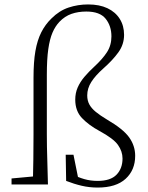

<svg xmlns="http://www.w3.org/2000/svg" viewBox="-20 -831 668 865"><path d="M32 0V-27L151 -38H161V0ZM128 0Q131 -113 131 -226V-481Q131 -552 139.5 -601Q148 -650 166 -685.5Q184 -721 212 -748Q247 -783 289 -797Q331 -811 377 -811Q428 -811 464 -794Q500 -777 519.5 -746Q539 -715 539 -674Q539 -631 513.5 -595.5Q488 -560 445 -522Q410 -491 391.5 -462Q373 -433 373 -401Q373 -378 382.5 -360.5Q392 -343 411.5 -327Q431 -311 461 -293Q535 -250 562 -212Q589 -174 589 -129Q589 -65 546 -25.5Q503 14 420 14Q383 14 348.5 6Q314 -2 278 -16L276 -134H311L335 -15L302 -47Q332 -32 360 -24Q388 -16 420 -16Q478 -16 505 -44Q532 -72 532 -117Q532 -149 511.5 -178Q491 -207 428 -241Q380 -267 349.5 -299Q319 -331 319 -382Q319 -412 330 -437Q341 -462 360.5 -485Q380 -508 404 -530Q442 -565 462 -596Q482 -627 482 -667Q482 -714 456 -746.5Q430 -779 369 -779Q332 -779 302 -768.5Q272 -758 248 -733Q229 -713 216.5 -684Q204 -655 197.5 -609.5Q191 -564 191 -493V-226Q191 -170 193 -113Q195 -56 196 0Z"/></svg>

Font: Noto Serif KR ExtraLight ExtraLight
Style: Regular
Weight: 250
Version: Version 2.003-H1;hotconv 1.1.1;makeotfexe 2.6.0